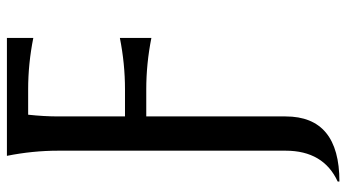

<svg xmlns="http://www.w3.org/2000/svg" viewBox="-240 -537 987 547"><g transform="rotate(-90 253.5 -263.5)"><path d="M9.8 210V205.1Q97.7 164.6 97.7 56.6V-590.8Q97.7 -664.1 83 -737.3H418.9V-662.1Q345.7 -676.8 272.5 -676.8H200.2Q195.3 -631.8 195.3 -590.8V-400.9H272.5Q345.7 -400.9 418.9 -415.5V-325.7Q345.7 -340.3 272.5 -340.3H195.3V56.6Q195.3 210 9.8 210Z"/></g></svg>

Font: Classica
Style: Book
Weight: 400
Version: Version 1.001